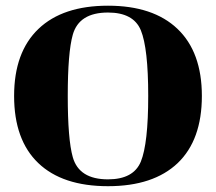

<svg xmlns="http://www.w3.org/2000/svg" viewBox="-20 -640 755 671"><path d="M357.4 10.7Q198.2 10.7 113.8 -70.1Q29.3 -150.9 29.3 -304.7Q29.3 -458 114.7 -539.3Q199.5 -620.1 357.4 -620.1Q515.1 -620.1 600.1 -539.3Q685.5 -458 685.5 -304.7Q685.5 -150.9 601.1 -70.1Q516.1 10.7 357.4 10.7ZM357.4 -13.2Q446.5 -13.2 472.2 -75.2Q498 -138.4 498 -304.7Q498 -471.4 472.2 -534.2Q446.5 -596.2 357.4 -596.2Q256.3 -596.2 234.4 -518.8Q216.8 -456.8 216.8 -304.7Q216.8 -152.6 234.4 -90.6Q256.3 -13.2 357.4 -13.2Z"/></svg>

Font: itsadzoke
Style: Regular
Weight: 700
Width: 7
Version: Version 0.45